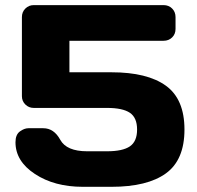

<svg xmlns="http://www.w3.org/2000/svg" viewBox="-20 -720 765 744"><path d="M40 -168.9Q40 -198.2 57.1 -210.7Q74.2 -223.1 89.8 -223.1H147.9Q189 -223.1 213.4 -178.5Q237.8 -133.8 317.9 -133.8H395Q455.1 -133.8 483.2 -152.8Q511.2 -171.9 511.2 -218Q511.2 -264.2 483.2 -283Q455.1 -301.8 395 -301.8H110.8Q91.8 -301.8 78.4 -314.9Q64.9 -328.1 64.9 -347.2V-653.8Q64.9 -673.8 78.4 -687Q91.8 -700.2 110.8 -700.2H613.8Q633.8 -700.2 647 -687Q660.2 -673.8 660.2 -653.8V-607.9Q660.2 -587.9 647 -575Q633.8 -562 613.8 -562H249V-439.9H412.1Q550.8 -439.9 622.8 -387.9Q694.8 -335.9 694.8 -218Q694.8 -100.1 622.8 -48.1Q550.8 3.9 412.1 3.9H300.8Q190.9 3.9 115.5 -45.7Q40 -95.2 40 -168.9Z"/></svg>

Font: Days One
Style: Regular
Weight: 400
Designer: Alexander Kalachev, Alexey Maslov, Jovanny Lemonad
Foundry: Alexander Kalachev, Alexey Maslov, Jovanny Lemonad
Version: Version 1.002